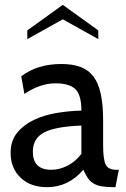

<svg xmlns="http://www.w3.org/2000/svg" viewBox="-20 -765 520 795"><path d="M472 -62 458 10H451Q421 10 401 6.5Q381 3 367 -5.5Q353 -14 343.5 -28Q334 -42 325 -62Q263 10 175 10Q106 10 65 -29.5Q24 -69 24 -132Q24 -183 51.5 -216Q79 -249 121.5 -269Q164 -289 216 -297.5Q268 -306 317 -307Q317 -373 291.5 -396.5Q266 -420 210 -420Q146 -420 81 -376L68 -449Q134 -500 234 -500Q281 -500 314 -487.5Q347 -475 367.5 -447.5Q388 -420 397.5 -375Q407 -330 407 -265V-165Q407 -107 417 -84.5Q427 -62 463 -62ZM317 -128V-245Q209 -241 162.5 -216.5Q116 -192 116 -137Q116 -62 192 -62Q228 -62 261.5 -80Q295 -98 317 -128ZM387 -603 240 -685 93 -603V-639L240 -745L387 -639Z"/></svg>

Font: Cabin
Style: Regular
Weight: 400
Designer: Pablo Impallari
Foundry: Pablo Impallari
Version: Version 1.007